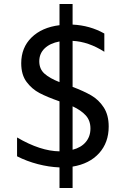

<svg xmlns="http://www.w3.org/2000/svg" viewBox="-20 -832 634 968"><path d="M346 8V116H280V12Q227 10 171 -4.5Q115 -19 66 -44V-139Q184 -70 280 -69V-321Q217 -343 179 -363Q141 -383 114 -419Q87 -455 87 -513Q87 -592 139 -643Q191 -694 280 -705V-812H346V-708Q433 -704 506 -663V-571Q426 -622 346 -626V-394Q402 -373 440 -351Q478 -329 503 -290.5Q528 -252 528 -194Q528 -113 479.5 -59.5Q431 -6 346 8ZM280 -418V-623Q232 -614 205 -588Q178 -562 178 -523Q178 -484 204.5 -460.5Q231 -437 280 -418ZM436 -184Q436 -224 412.5 -250Q389 -276 346 -296V-77Q389 -88 412.5 -116Q436 -144 436 -184Z"/></svg>

Font: AmikoRegular
Style: Regular
Weight: 400
Designer: Pablo Impallari, Rodrigo Fuenzalida, Andres Torresi
Foundry: Impallari Type
Version: Version 1.000; ttfautohint (v1.3)